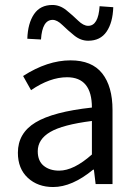

<svg xmlns="http://www.w3.org/2000/svg" viewBox="-20 -741 544 773"><path d="M194 12Q132 12 92 -25Q52 -62 52 -126Q52 -205 123 -248Q194 -291 350 -308Q350 -430 250 -430Q181 -430 105 -378L73 -435Q171 -498 264 -498Q350 -498 391.5 -445.5Q433 -393 433 -298V0H365L358 -58H355Q270 12 194 12ZM218 -54Q277 -54 350 -119V-254Q232 -239 182 -209.5Q132 -180 132 -132Q132 -93 156 -73.5Q180 -54 218 -54ZM335 -577Q305 -577 279 -598Q253 -619 231.5 -640Q210 -661 192 -661Q150 -661 145 -582L90 -585Q92 -647 117 -684Q142 -721 191 -721Q221 -721 247 -700Q273 -679 294.5 -658Q316 -637 335 -637Q376 -637 381 -716L436 -712Q434 -650 409 -613.5Q384 -577 335 -577Z"/></svg>

Font: Toshiba Sans
Style: Regular
Weight: 400
Designer: Paul D. Hunt
Foundry: Toshiba Corporation
Version: Version 2.020;PS 2.0;hotconv 1.0.86;makeotf.lib2.5.63406